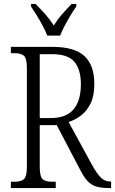

<svg xmlns="http://www.w3.org/2000/svg" viewBox="-20 -951 582 971"><path d="M35 0V-32H54Q86 -32 101 -45Q116 -58 116 -108V-605Q116 -656 101 -669Q86 -682 54 -682H35V-714H245Q356 -714 406.5 -668Q457 -622 457 -527Q457 -467 438.5 -428.5Q420 -390 390.5 -367.5Q361 -345 327 -334L447 -114Q470 -73 490 -53Q510 -33 537 -33H542V0H533Q493 0 467.5 -7.5Q442 -15 423.5 -34.5Q405 -54 386 -91L267 -318H181V-108Q181 -58 195.5 -45Q210 -32 243 -32H262V0ZM236 -354Q315 -354 352 -398Q389 -442 389 -525Q389 -599 356.5 -638Q324 -677 245 -677H181V-354ZM219 -771Q210 -794 196 -820.5Q182 -847 166 -873Q150 -899 137 -918V-931H160Q187 -904 209.5 -878.5Q232 -853 252 -822Q271 -853 293.5 -878.5Q316 -904 342 -931H366V-918Q352 -899 336.5 -873Q321 -847 307 -820.5Q293 -794 284 -771Z"/></svg>

Font: Noto Serif Condensed Light
Style: Regular
Weight: 300
Width: 3
Designer: Monotype Design Team
Foundry: Monotype Imaging Inc.
Version: Version 2.013